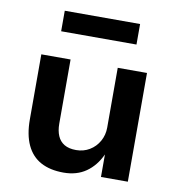

<svg xmlns="http://www.w3.org/2000/svg" viewBox="-81 -783 800 866"><g transform="rotate(10 319.0 -350.0)"><path d="M267 10Q205 10 162.5 -13Q120 -36 98 -83Q76 -130 76 -200V-498H210V-204Q210 -172 220 -148.5Q230 -125 251 -112.5Q272 -100 305 -100Q339 -100 366.5 -116.5Q394 -133 410 -161.5Q426 -190 426 -224V-498H560V0H437V-103Q412 -49 369.5 -19.5Q327 10 267 10ZM146 -616V-710H491V-616Z"/></g></svg>

Font: Nunito Sans 8pt
Style: Bold
Weight: 700
Version: Version 3.101;gftools[0.9.27]